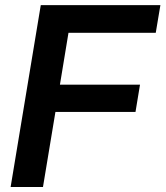

<svg xmlns="http://www.w3.org/2000/svg" viewBox="-20 -748 662 768"><path d="M22.5 0 143.1 -727.5H621.6L603 -616.7H253.9L219.7 -409.2H540L522 -300.3H201.7L151.9 0Z"/></svg>

Font: Inter 24pt SemiBold
Style: Italic
Weight: 600
Italic angle: -9.3988°
Designer: Rasmus Andersson
Foundry: rsms
Version: Version 4.001;git-66647c0bb